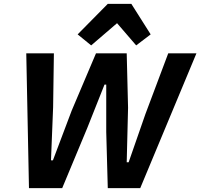

<svg xmlns="http://www.w3.org/2000/svg" viewBox="-20 -974 1037 994"><path d="M302 0H130L116 -698H259L255 -419L244 -144H254L351 -401L477 -698H636L643 -416L636 -134H646L733 -384L851 -698H997L706 0H538L530 -291V-536H521L432 -312ZM538 -954H660L760 -796L685 -739L586 -854L452 -739L382 -796Z"/></svg>

Font: IBM Plex Sans
Style: Italic
Weight: 400
Italic angle: -11.31°
Designer: Mike Abbink, Paul van der Laan, Pieter van Rosmalen
Foundry: Bold Monday
Version: Version 3.201